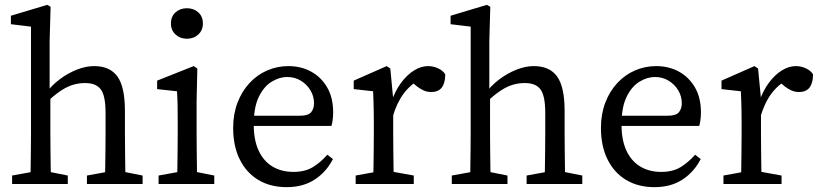

<svg xmlns="http://www.w3.org/2000/svg" viewBox="-20 -760 3385 793"><path d="M369 -487Q434 -487 465 -444Q496 -401 496 -302V-210Q496 -178 496.5 -137.5Q497 -97 497.5 -60Q498 -23 499 0H413Q414 -23 414.5 -60Q415 -97 415.5 -137.5Q416 -178 416 -210V-294Q416 -364 396.5 -390.5Q377 -417 332 -417Q307 -417 284 -410.5Q261 -404 237 -389Q213 -374 184 -348H163V-393H214L169 -375Q193 -407 226 -432Q259 -457 296.5 -472Q334 -487 369 -487ZM449 -55H469L569 -35V0H339V-35ZM160 -55 260 -35V0H30V-35L140 -55ZM108 -210V-650L25 -660V-695L175 -740L189 -732L185 -590V-378L188 -365V-210Q188 -179 188.5 -138.5Q189 -98 189.5 -60.5Q190 -23 191 0H105Q106 -23 106.5 -60.5Q107 -98 107.5 -138.5Q108 -179 108 -210Z M752 -600Q724 -600 705 -617.5Q686 -635 686 -663Q686 -692 705 -709Q724 -726 752 -726Q780 -726 799 -709Q818 -692 818 -663Q818 -635 799 -617.5Q780 -600 752 -600ZM795 0H711Q712 -23 712.5 -60.5Q713 -98 713.5 -138.5Q714 -179 714 -210V-257Q714 -298 713.5 -325.5Q713 -353 711 -383L629 -392V-427L780 -487L795 -477L792 -342V-210Q792 -179 792.5 -138.5Q793 -98 793.5 -60.5Q794 -23 795 0ZM765 -55 865 -35V0H635V-35L745 -55Z M1171 -487Q1223 -487 1264.5 -464.5Q1306 -442 1331 -399.5Q1356 -357 1356 -296Q1356 -279 1354 -264.5Q1352 -250 1349 -240H980V-282H1218Q1254 -282 1265.5 -297Q1277 -312 1277 -333Q1277 -362 1262.5 -386.5Q1248 -411 1223 -426.5Q1198 -442 1166 -442Q1134 -442 1102 -422.5Q1070 -403 1049 -360Q1028 -317 1028 -245Q1028 -182 1048 -138.5Q1068 -95 1105 -72.5Q1142 -50 1192 -50Q1240 -50 1272.5 -70Q1305 -90 1332 -121L1355 -103Q1328 -50 1280 -18.5Q1232 13 1164 13Q1097 13 1047.5 -16.5Q998 -46 970.5 -101Q943 -156 943 -232Q943 -289 961 -336Q979 -383 1010.5 -417Q1042 -451 1083.5 -469Q1125 -487 1171 -487Z M1521 0Q1522 -23 1522.5 -60.5Q1523 -98 1523.5 -138.5Q1524 -179 1524 -210V-257Q1524 -285 1523.5 -305.5Q1523 -326 1522.5 -344.5Q1522 -363 1521 -383L1441 -392V-427L1577 -487L1592 -477L1604 -352V-210Q1604 -179 1604.5 -138.5Q1605 -98 1605.5 -60.5Q1606 -23 1607 0ZM1449 0V-35L1559 -55H1579L1689 -35V0ZM1564 -278V-345H1621L1596 -338Q1612 -385 1636.5 -418Q1661 -451 1690 -469Q1719 -487 1748 -487Q1770 -487 1790 -477.5Q1810 -468 1819 -453Q1819 -418 1805 -399Q1791 -380 1761 -380Q1744 -380 1729.5 -386.5Q1715 -393 1701 -404L1674 -427L1723 -437Q1677 -413 1648 -374.5Q1619 -336 1602 -278Z M2185 -487Q2250 -487 2281 -444Q2312 -401 2312 -302V-210Q2312 -178 2312.5 -137.5Q2313 -97 2313.5 -60Q2314 -23 2315 0H2229Q2230 -23 2230.5 -60Q2231 -97 2231.5 -137.5Q2232 -178 2232 -210V-294Q2232 -364 2212.5 -390.5Q2193 -417 2148 -417Q2123 -417 2100 -410.5Q2077 -404 2053 -389Q2029 -374 2000 -348H1979V-393H2030L1985 -375Q2009 -407 2042 -432Q2075 -457 2112.5 -472Q2150 -487 2185 -487ZM2265 -55H2285L2385 -35V0H2155V-35ZM1976 -55 2076 -35V0H1846V-35L1956 -55ZM1924 -210V-650L1841 -660V-695L1991 -740L2005 -732L2001 -590V-378L2004 -365V-210Q2004 -179 2004.5 -138.5Q2005 -98 2005.5 -60.5Q2006 -23 2007 0H1921Q1922 -23 1922.5 -60.5Q1923 -98 1923.5 -138.5Q1924 -179 1924 -210Z M2690 -487Q2742 -487 2783.5 -464.5Q2825 -442 2850 -399.5Q2875 -357 2875 -296Q2875 -279 2873 -264.5Q2871 -250 2868 -240H2499V-282H2737Q2773 -282 2784.5 -297Q2796 -312 2796 -333Q2796 -362 2781.5 -386.5Q2767 -411 2742 -426.5Q2717 -442 2685 -442Q2653 -442 2621 -422.5Q2589 -403 2568 -360Q2547 -317 2547 -245Q2547 -182 2567 -138.5Q2587 -95 2624 -72.5Q2661 -50 2711 -50Q2759 -50 2791.5 -70Q2824 -90 2851 -121L2874 -103Q2847 -50 2799 -18.5Q2751 13 2683 13Q2616 13 2566.5 -16.5Q2517 -46 2489.5 -101Q2462 -156 2462 -232Q2462 -289 2480 -336Q2498 -383 2529.5 -417Q2561 -451 2602.5 -469Q2644 -487 2690 -487Z M3040 0Q3041 -23 3041.5 -60.5Q3042 -98 3042.5 -138.5Q3043 -179 3043 -210V-257Q3043 -285 3042.5 -305.5Q3042 -326 3041.5 -344.5Q3041 -363 3040 -383L2960 -392V-427L3096 -487L3111 -477L3123 -352V-210Q3123 -179 3123.5 -138.5Q3124 -98 3124.5 -60.5Q3125 -23 3126 0ZM2968 0V-35L3078 -55H3098L3208 -35V0ZM3083 -278V-345H3140L3115 -338Q3131 -385 3155.5 -418Q3180 -451 3209 -469Q3238 -487 3267 -487Q3289 -487 3309 -477.5Q3329 -468 3338 -453Q3338 -418 3324 -399Q3310 -380 3280 -380Q3263 -380 3248.5 -386.5Q3234 -393 3220 -404L3193 -427L3242 -437Q3196 -413 3167 -374.5Q3138 -336 3121 -278Z"/></svg>

Font: Adobe Variable Font Prototype
Style: Regular
Weight: 389
Designer: Frank Grießhammer
Foundry: Adobe
Version: Version 1.004;hotconv 1.0.113;makeotfexe 2.5.65598